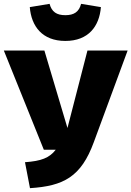

<svg xmlns="http://www.w3.org/2000/svg" viewBox="-40 -959 684 999"><path d="M300 -746C420 -746 477 -822 485 -922L382 -939C371 -897 345 -880 300 -880C255 -880 229 -897 218 -939L115 -922C123 -822 180 -746 300 -746ZM624 -696H415L311 -293L191 -696H-20L188 -180H250C217 -137 174 -121 90 -115L116 20C291 9 382 -39 448 -219Z"/></svg>

Font: Fira Sans Heavy
Style: Regular
Weight: 900
Designer: bBox Type GmbH & Carrois Corporate GbR & Edenspiekermann AG
Foundry: bBox Type GmbH & Carrois Corporate GbR & Edenspiekermann AG
Version: Version 4.300;PS 004.300;hotconv 1.0.88;makeotf.lib2.5.64775